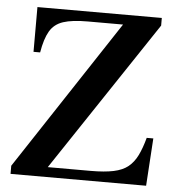

<svg xmlns="http://www.w3.org/2000/svg" viewBox="-49 -706 684 752"><g transform="rotate(5 292.5 -330.0)"><path d="M20 0V-32L408 -621H269Q208 -621 173 -609.5Q138 -598 120.5 -568Q103 -538 94 -484H68V-660H557V-630L163 -39H332Q386 -39 421.5 -46.5Q457 -54 478.5 -71.5Q500 -89 514 -117.5Q528 -146 539 -187H565L553 0Z"/></g></svg>

Font: Frank Ruhl Libre Medium
Style: Regular
Weight: 500
Designer: Yanek Iontef
Foundry: Fontef
Version: Version 6.004